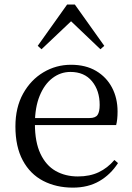

<svg xmlns="http://www.w3.org/2000/svg" viewBox="-20 -818 587 852"><path d="M303.3 14.6Q229.5 14.6 171.6 -15.4Q113.7 -45.5 81.1 -106.2Q48.4 -167 48.4 -256.8Q48.4 -341.1 82.5 -402.5Q116.6 -463.8 172.8 -497.2Q229 -530.6 294.9 -530.6Q360.2 -530.6 406.4 -503.3Q452.6 -475.9 477.1 -429.2Q501.7 -382.4 501.7 -323.2Q501.7 -286.8 495.4 -262.9H86.6V-294.2H377.3Q403.6 -294.2 413 -308.2Q422.3 -322.1 422.3 -352.3Q422.3 -416.2 388.2 -457.5Q354.2 -498.8 292.6 -498.8Q248.8 -498.8 213 -471.6Q177.1 -444.5 156 -392.8Q134.9 -341.2 134.9 -268.7Q134.9 -188 159.4 -135.9Q183.9 -83.8 226.9 -59.4Q270 -35 325.5 -35Q378.5 -35 417.8 -53.7Q457.2 -72.3 487.7 -108.1L503.6 -94.3Q471 -43.5 421 -14.4Q371 14.6 303.3 14.6ZM425.7 -599.4 268.2 -749.5H322.7L164.2 -599.4L147.4 -614.6L277.8 -797.8H312.2L442.7 -614.6Z"/></svg>

Font: Noto Serif JP
Style: Regular
Weight: 200
Designer: Ryoko NISHIZUKA 西塚涼子 (kana & ideographs); Frank Grießhammer (Latin, Greek & Cyrillic); Wenlong ZHANG 张文龙 (bopomofo); San
Foundry: Adobe
Version: Version 2.001;hotconv 1.1.0;makeotfexe 2.6.0